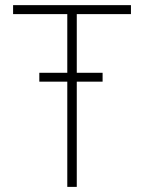

<svg xmlns="http://www.w3.org/2000/svg" viewBox="-20 -731 563 751"><path d="M280.3 -710.9V0H243.2V-710.9ZM492.2 -710.9V-675.8H31.2V-710.9ZM381.3 -446.3V-411.6H133.8V-446.3Z"/></svg>

Font: Roboto Condensed ExtraLight
Style: Regular
Weight: 250
Designer: Christian Robertson
Foundry: Google
Version: Version 3.008; 2023